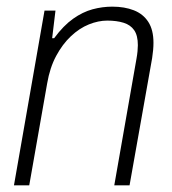

<svg xmlns="http://www.w3.org/2000/svg" viewBox="-20 -558 518 578"><path d="M22 0 114 -526H147L137 -443H143Q171 -481 200 -501.5Q229 -522 258.5 -530Q288 -538 318 -538Q355 -538 383 -527Q411 -516 426.5 -492Q442 -468 442 -429Q442 -419 441 -407.5Q440 -396 438 -383L370 0H324L391 -382Q393 -393 394 -403.5Q395 -414 395 -422Q395 -451 384 -467Q373 -483 352 -489.5Q331 -496 303 -496Q276 -496 247.5 -484.5Q219 -473 193.5 -449Q168 -425 149 -389.5Q130 -354 122 -307L68 0Z"/></svg>

Font: Archivo SemiCondensed Thin
Style: Italic
Weight: 250
Width: 4
Italic angle: -10°
Designer: Hector Gatti
Foundry: Omnibus-Type
Version: Version 2.001